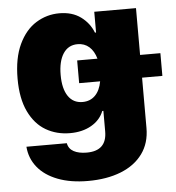

<svg xmlns="http://www.w3.org/2000/svg" viewBox="-53 -586 775 846"><g transform="rotate(-5 334.5 -163.5)"><path d="M44.9 36.1H223.6Q228 61 250.2 73Q272.5 85 307.6 85Q396.5 85 396.5 -1V-91.8H391.6Q376 -52.2 336.4 -29.5Q296.9 -6.8 242.2 -6.8Q182.6 -6.8 135.3 -34.4Q87.9 -62 60.1 -119.9Q32.2 -177.7 32.2 -265.6Q32.2 -356.4 61 -417.5Q89.8 -478.5 137.2 -507.8Q184.6 -537.1 240.2 -537.1Q296.9 -537.1 335 -509.3Q373 -481.4 389.6 -438.5H394.5V-530.3H579.1V-323.2H668.9V-222.7H579.1V0Q579.1 66.4 544.9 113.5Q510.7 160.6 448.5 185.3Q386.2 210 302.7 210Q225.6 210 168.7 188Q111.8 166 80.3 126.7Q48.8 87.4 44.9 36.1ZM393.6 -222.7H300.8V-323.2H390.6Q380.9 -357.4 359.9 -376Q338.9 -394.5 308.6 -394.5Q267.6 -394.5 245.1 -360.4Q222.7 -326.2 222.7 -265.6Q222.7 -205.1 245.1 -171.9Q267.6 -138.7 308.6 -138.7Q342.3 -138.7 364.3 -160.4Q386.2 -182.1 393.6 -222.7Z"/></g></svg>

Font: Pretendard JP Black
Style: Regular
Weight: 900
Designer: Base glyphs from Inter by Rasmus Andersson; Hangeul glyphs from Noto Sans CJK(Source Han Sans) by Jang Soo-young and Kan
Foundry: Kil Hyung-jin
Version: Version 1.309